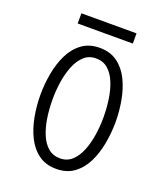

<svg xmlns="http://www.w3.org/2000/svg" viewBox="-156 -964 928 1080"><g transform="rotate(20 308.0 -423.5)"><path d="M308 12Q245 12 201.8 -19.8Q158.5 -51.5 132.5 -104.2Q106.5 -157 94.8 -221Q83 -285 83 -350Q83 -415 94.8 -479Q106.5 -543 132.5 -595.8Q158.5 -648.5 201.8 -680.2Q245 -712 308 -712Q371 -712 414.2 -680.2Q457.5 -648.5 483.5 -595.8Q509.5 -543 521.2 -479Q533 -415 533 -350Q533 -285 521.2 -221Q509.5 -157 483.5 -104.2Q457.5 -51.5 414.2 -19.8Q371 12 308 12ZM308 -51Q350.5 -51 379.5 -77.8Q408.5 -104.5 426.2 -148.5Q444 -192.5 452 -245.2Q460 -298 460 -350Q460 -407 452 -460.5Q444 -514 426.2 -556.5Q408.5 -599 379.5 -624Q350.5 -649 308 -649Q265.5 -649 236.5 -622.2Q207.5 -595.5 189.8 -551.5Q172 -507.5 164 -454.8Q156 -402 156 -350Q156 -293 164 -239.5Q172 -186 189.8 -143.5Q207.5 -101 236.5 -76Q265.5 -51 308 -51ZM143 -798V-859H473V-798Z"/></g></svg>

Font: Overpass Mono Light
Style: Regular
Weight: 300
Monospace: yes
Designer: Delve Withrington, Dave Bailey
Foundry: Delve Fonts LLC
Version: Version 4.000